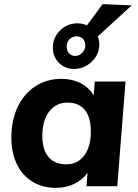

<svg xmlns="http://www.w3.org/2000/svg" viewBox="-20 -902 670 930"><path d="M236 -671Q236 -720 271 -754.5Q306 -789 355 -789Q381 -789 401 -779L477 -882L618 -876L454 -726Q461 -705 461 -686Q461 -654 444 -627Q427 -600 399 -584Q371 -568 339 -568Q295 -568 265.5 -597.5Q236 -627 236 -671ZM344 -631Q364 -631 378.5 -646.5Q393 -662 393 -684Q393 -702 381.5 -714Q370 -726 351 -726Q330 -726 316.5 -711.5Q303 -697 303 -676Q303 -657 314.5 -644Q326 -631 344 -631ZM439 -507H588L548 0H399L404 -65Q379 -30 339 -11Q299 8 251 8Q187 8 138 -21.5Q89 -51 62 -106Q35 -161 35 -236Q35 -319 65.5 -383.5Q96 -448 151 -484Q206 -520 277 -520Q330 -520 370 -499.5Q410 -479 434 -440ZM420 -264Q420 -334 391 -369.5Q362 -405 307 -405Q251 -405 218 -361.5Q185 -318 185 -244Q185 -177 215 -141.5Q245 -106 301 -106Q356 -106 388 -149Q420 -192 420 -264Z"/></svg>

Font: Muli ExtraBold
Style: Italic
Weight: 800
Italic angle: -4.541°
Designer: Vernon Adams
Foundry: Vernon Adams
Version: Version 2.000